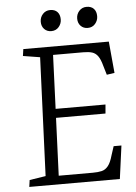

<svg xmlns="http://www.w3.org/2000/svg" viewBox="-59 -937 697 982"><g transform="rotate(-5 289.0 -446.0)"><path d="M164 -656 77 -670 82 -705H521L536 -543L496 -537L482 -584Q473 -618 461 -634.5Q449 -651 431.5 -656.5Q414 -662 386 -662H231L220 -386H476L472 -340H218L206 -44H381Q408 -44 427 -48.5Q446 -53 460 -70.5Q474 -88 484 -124L499 -170H539L516 0H51L56 -35L139 -48ZM183 -836Q183 -859 198 -875.5Q213 -892 236 -892Q260 -892 273 -878Q286 -864 286 -840Q286 -818 271.5 -801Q257 -784 233 -784Q211 -784 197 -798.5Q183 -813 183 -836ZM370 -836Q370 -859 385 -875.5Q400 -892 423 -892Q447 -892 460 -878Q473 -864 473 -840Q473 -818 458.5 -801Q444 -784 420 -784Q398 -784 384 -798.5Q370 -813 370 -836Z"/></g></svg>

Font: Literata 24pt Light
Style: Italic
Weight: 300
Italic angle: -2°
Designer: Latin by Veronika Burian and Jose Scaglione. Greek by Irene Vlachou. Cyrillic by Vera Evstafieva
Foundry: TypeTogether
Version: Version 3.103;gftools[0.9.29]